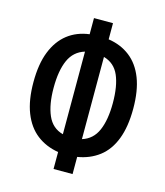

<svg xmlns="http://www.w3.org/2000/svg" viewBox="-110 -822 781 907"><g transform="rotate(15 280.0 -369.0)"><path d="M237 0V-83Q176 -93 131.5 -127.5Q87 -162 63 -223Q39 -284 39 -372Q39 -461 63 -521.5Q87 -582 131 -616.5Q175 -651 237 -659V-738H330V-659Q391 -650 435.5 -615.5Q480 -581 503.5 -520.5Q527 -460 527 -372Q527 -284 503.5 -223Q480 -162 435.5 -128Q391 -94 330 -84V0ZM237 -170V-574Q184 -558 161 -506.5Q138 -455 138 -371Q138 -289 161 -236.5Q184 -184 237 -170ZM330 -171Q382 -187 404.5 -239Q427 -291 427 -373Q427 -456 405 -507Q383 -558 330 -573Z"/></g></svg>

Font: Ubuntu Sans Mono Medium
Style: Regular
Weight: 500
Monospace: yes
Designer: Dalton Maag Ltd
Foundry: Dalton Maag Ltd
Version: Version 1.006